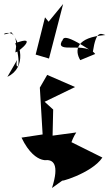

<svg xmlns="http://www.w3.org/2000/svg" viewBox="-100 -893 549 964"><path d="M218 10C178 29 361 -21 414 -102L247 -185C220 -29 312 -98 371 -72L226 -124C250 -64 340 -110 221 -113C257 -42 225 -141 283 -228L164 -212L167 -343L124 -382L277 -456L137 -517L100 -453L114 -218L8 -202C82 -47 168 -101 121 -88C169 -96 199 -67 161 51ZM126 -806 79 -619 146 -599 217 -873 144 -784ZM-14 -592C-28 -538 15 -541 -23 -676C94 -721 -1 -634 -23 -630C8 -797 -149 -690 -43 -731C3 -677 37 -556 -63 -507ZM303 -591C273 -641 282 -706 429 -717C406 -724 383 -743 366 -632C197 -745 222 -690 210 -686C178 -621 329 -687 378 -622Z"/></svg>

Font: Asimov Silicon
Style: Regular
Weight: 400
Designer: Google
Version: Version 2.000980; 2014